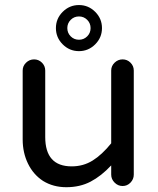

<svg xmlns="http://www.w3.org/2000/svg" viewBox="-20 -743 635 773"><path d="M205.1 -629.9Q205.1 -668 232.4 -695.3Q259.8 -722.7 297.9 -722.7Q335.9 -722.7 363.3 -695.3Q390.6 -668 390.6 -629.9Q390.6 -591.8 363.3 -564.5Q335.9 -537.1 297.9 -537.1Q259.8 -537.1 232.4 -564.5Q205.1 -591.8 205.1 -629.9ZM344.7 -629.9Q344.7 -649.4 331.1 -663.1Q317.4 -676.8 297.9 -676.8Q278.3 -676.8 264.6 -663.1Q251 -649.4 251 -629.9Q251 -610.4 264.6 -596.7Q278.3 -583 297.9 -583Q317.4 -583 331.1 -596.7Q344.7 -610.4 344.7 -629.9ZM153.3 -14.6Q114.3 -40 92.8 -84Q71.3 -127.9 71.3 -181.6V-459Q71.3 -477.5 85 -490.7Q98.6 -503.9 117.2 -503.9Q135.7 -503.9 148.9 -490.7Q162.1 -477.5 162.1 -459V-191.4Q162.1 -73.2 268.6 -73.2Q315.4 -73.2 353 -96.7Q390.6 -120.1 427.7 -166V-459Q427.7 -477.5 441.4 -490.7Q455.1 -503.9 473.6 -503.9Q492.2 -503.9 505.4 -490.7Q518.6 -477.5 518.6 -459V-40Q518.6 -21.5 505.4 -7.8Q492.2 5.9 473.6 5.9Q455.1 5.9 441.4 -7.8Q427.7 -21.5 427.7 -40V-77.1Q387.7 -34.2 344.7 -11.7Q301.8 10.7 247.1 10.7Q194.3 10.7 153.3 -14.6Z"/></svg>

Font: jf-openhuninn-1.1
Style: Regular
Weight: 400
Designer: [Kosugi Maru]
      Designed by Motoya company      

      [Varela Round]
      Joe Prince(Latin component); Avraham Co
Foundry: justfont CO.,LTD.
Version: 1.1